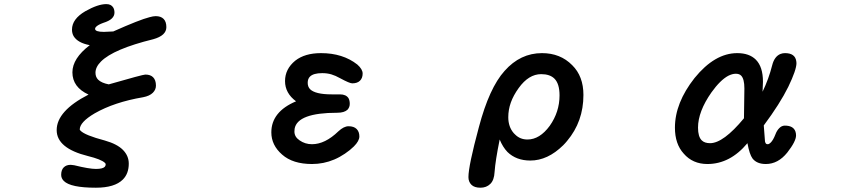

<svg xmlns="http://www.w3.org/2000/svg" viewBox="-20 -752 4040 918"><path d="M434.6 -614.3Q434.6 -599.6 476.6 -599.6L521.5 -601.6Q648.4 -658.2 695.3 -669.9Q712.9 -674.8 724.6 -674.8Q749 -674.8 762.2 -661.6Q775.4 -648.4 775.4 -622.1Q775.4 -582 712.9 -564.5Q712.9 -564.5 712.9 -564.5Q522.5 -517.6 462.9 -458Q436.5 -431.6 436.5 -404.3Q436.5 -383.8 449.2 -371.1Q464.8 -355.5 500 -348.6Q663.1 -395.5 674.8 -395.5Q674.8 -395.5 674.8 -395.5Q699.2 -395.5 711.9 -382.8Q725.6 -369.1 725.6 -342.8Q725.6 -323.2 710.9 -308.6Q695.3 -293 664.1 -287.1Q526.4 -263.7 432.6 -210Q361.3 -168 361.3 -132.8Q361.3 -130.9 365.2 -127Q385.7 -105.5 481.4 -80.1Q540 -63.5 567.9 -35.2Q595.7 -6.8 595.7 30.3Q595.7 78.1 567.4 106.4Q528.3 145.5 438.5 145.5Q317.4 145.5 285.2 113.3Q272.5 100.6 272.5 84Q272.5 60.5 284.7 48.3Q296.9 36.1 317.4 36.1H318.4L335 38.1Q406.2 55.7 438.5 55.7Q470.7 55.7 480.5 45.9Q485.4 41 485.4 33.2Q485.4 30.3 481.4 26.4Q463.9 9.8 400.4 -5.9Q251 -43 251 -129.9Q251 -221.7 403.3 -299.8Q326.2 -335 326.2 -406.2Q326.2 -472.7 409.2 -536.1Q351.6 -546.9 332 -579.1Q324.2 -592.8 324.2 -610.4Q324.2 -661.1 387.7 -698.2Q448.2 -732.4 488.3 -732.4Q511.7 -732.4 521.5 -715.8Q527.3 -706.1 527.3 -691.4Q527.3 -675.8 514.6 -663.6Q502 -651.4 473.6 -642.6Q449.2 -633.8 439.5 -624Q434.6 -619.1 434.6 -614.3Z M1395.5 -267.6Q1342.8 -306.6 1342.8 -364.3Q1342.8 -421.9 1391.6 -461.9Q1437.5 -498 1514.6 -498Q1619.1 -498 1688.5 -443.4Q1713.9 -420.9 1713.9 -400.4Q1713.9 -378.9 1701.2 -366.2Q1688.5 -353.5 1664.1 -353.5Q1651.4 -353.5 1606.4 -377.9Q1584 -390.6 1564 -396.5Q1543.9 -402.3 1520.5 -402.3Q1478.5 -402.3 1461.9 -385.7Q1451.2 -375 1451.2 -356Q1451.2 -336.9 1462.9 -325.2Q1474.6 -313.5 1500.5 -307.1Q1526.4 -300.8 1565.4 -300.8H1605.5Q1634.8 -300.8 1646.5 -282.2Q1652.3 -271.5 1652.3 -255.4Q1652.3 -239.3 1641.6 -227.5Q1626 -212.9 1592.8 -212.9Q1402.3 -212.9 1388.7 -136.7Q1387.7 -129.9 1387.7 -123Q1387.7 -97.7 1412.1 -81.1Q1438.5 -62.5 1471.7 -62.5Q1534.2 -62.5 1597.7 -124Q1624 -148.4 1646.5 -148.4Q1671.9 -148.4 1685.1 -135.3Q1698.2 -122.1 1698.2 -99.6Q1698.2 -78.1 1671.9 -51.8Q1654.3 -34.2 1628.9 -17.1Q1603.5 0 1578.1 10.7Q1527.3 32.2 1471.7 32.2Q1379.9 32.2 1329.1 -12.7Q1277.3 -57.6 1277.3 -119.1Q1277.3 -217.8 1395.5 -267.6Z M2219.7 94.7Q2219.7 41 2269.5 -143.6Q2319.3 -332 2392.6 -413.1Q2467.8 -498 2571.3 -498Q2659.2 -498 2715.8 -440.4Q2769.5 -387.7 2769.5 -297.9Q2769.5 -170.9 2691.4 -78.1Q2683.6 -68.4 2672.9 -57.6Q2598.6 15.6 2515.6 15.6Q2448.2 15.6 2406.2 -25.4Q2383.8 -48.8 2369.1 -85Q2348.6 15.6 2344.7 70.3Q2342.8 109.4 2324.2 127.4Q2305.7 145.5 2277.3 145.5Q2248 145.5 2233.9 131.3Q2219.7 117.2 2219.7 94.7ZM2655.3 -295.9Q2655.3 -351.6 2630.9 -376Q2609.4 -397.5 2567.4 -397.5Q2507.8 -397.5 2460 -331.1Q2434.6 -295.9 2422.4 -261.7Q2410.2 -227.5 2410.2 -191.4Q2410.2 -145.5 2436.5 -115.2Q2440.4 -111.3 2443.4 -108.4Q2466.8 -85 2502 -85Q2560.5 -85 2608.4 -150.4Q2655.3 -216.8 2655.3 -295.9Z M3553.7 -67.4Q3470.7 32.2 3362.3 32.2Q3292 32.2 3249 -17.6Q3207 -63.5 3207 -141.6Q3207 -259.8 3300.8 -378.9Q3397.5 -498 3504.9 -498Q3562.5 -498 3593.8 -466.8Q3627.9 -432.6 3627.9 -361.3Q3627.9 -361.3 3626 -313.5Q3655.3 -374 3671.9 -439.5Q3682.6 -482.4 3711.9 -494.1Q3721.7 -498 3733.4 -498Q3781.2 -498 3787.1 -460Q3788.1 -455.1 3788.1 -450.2Q3788.1 -418 3749 -336.9Q3709 -255.9 3631.8 -152.3L3637.7 -75.2Q3639.6 -68.4 3642.1 -65.4Q3644.5 -62.5 3650.9 -62.5Q3657.2 -62.5 3665 -70.3Q3676.8 -82 3687.5 -109.4Q3694.3 -127.9 3706.1 -139.6Q3717.8 -151.4 3732.4 -151.4Q3773.4 -151.4 3783.2 -123Q3786.1 -114.3 3786.1 -104.5Q3786.1 -76.2 3744.1 -22.5Q3700.2 32.2 3641.6 32.2Q3598.6 32.2 3578.1 5.9Q3563.5 -13.7 3553.7 -67.4ZM3523.4 -390.6Q3514.6 -399.4 3498 -399.4Q3481.4 -399.4 3461.9 -389.6Q3423.8 -369.1 3381.8 -310.5Q3317.4 -218.8 3317.4 -141.6Q3317.4 -98.6 3335 -81.1Q3348.6 -67.4 3375 -67.4Q3438.5 -67.4 3537.1 -186.5L3539.1 -329.1Q3539.1 -375 3523.4 -390.6Z"/></svg>

Font: FakePearl
Style: SemiBold
Weight: 400
Version: Version 1.2